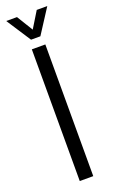

<svg xmlns="http://www.w3.org/2000/svg" viewBox="-153 -787 484 822"><g transform="rotate(-20 89.5 -376.0)"><path d="M58 0V-600H119.5V0ZM69 -640 -3.5 -751.5H45.5L90.5 -678L135.5 -751.5H183.5L111.5 -640Z"/></g></svg>

Font: Big Shoulders Stencil Text Thin Light
Style: Regular
Weight: 300
Version: Version 2.001